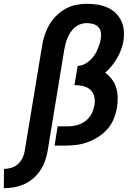

<svg xmlns="http://www.w3.org/2000/svg" viewBox="-109 -763 729 1006"><path d="M-89 223 -88 122Q-70 122 -51 116.5Q-32 111 -17 98.5Q-2 86 7.5 67.5Q17 49 20 31L111 -520Q115 -548 124 -576Q133 -604 147.5 -630Q162 -656 184 -678.5Q206 -701 232.5 -716Q259 -731 288 -737Q317 -743 345 -743Q373 -743 400 -739Q427 -735 451.5 -724.5Q476 -714 495 -696.5Q514 -679 525.5 -655.5Q537 -632 539.5 -604.5Q542 -577 538 -549Q534 -526 525.5 -503Q517 -480 504.5 -458.5Q492 -437 476.5 -417.5Q461 -398 442 -382Q462 -368 477 -348Q492 -328 499.5 -304Q507 -280 507.5 -253.5Q508 -227 504 -200Q499 -170 487 -140.5Q475 -111 454 -87Q433 -63 405.5 -45.5Q378 -28 348.5 -17.5Q319 -7 289 -3.5Q259 0 229 0H177L193 -101H245Q261 -101 277 -103.5Q293 -106 308.5 -112Q324 -118 338 -128.5Q352 -139 362 -152.5Q372 -166 377.5 -182Q383 -198 386 -213Q390 -236 384.5 -258Q379 -280 363.5 -293.5Q348 -307 326 -312Q304 -317 281 -317L298 -418Q314 -418 329.5 -425Q345 -432 358 -443Q371 -454 381.5 -468Q392 -482 399 -497.5Q406 -513 411.5 -528.5Q417 -544 419 -560Q422 -577 419.5 -593.5Q417 -610 406 -621.5Q395 -633 378.5 -637.5Q362 -642 345 -642Q329 -642 313 -636.5Q297 -631 284 -620Q271 -609 261.5 -595Q252 -581 245.5 -566Q239 -551 235 -535Q231 -519 228 -504L140 31Q135 57 126 82.5Q117 108 101 131.5Q85 155 63 173.5Q41 192 15.5 203Q-10 214 -36.5 218.5Q-63 223 -89 223Z"/></svg>

Font: Iosevka Extended
Style: Bold Italic
Weight: 700
Width: 7
Italic angle: -9°
Monospace: yes
Designer: Belleve Invis
Foundry: Belleve Invis
Version: Version 32.5.0; ttfautohint (v1.8.4)